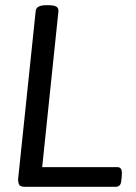

<svg xmlns="http://www.w3.org/2000/svg" viewBox="-20 -722 524 742"><path d="M168 -702Q182 -702 190.5 -699.5Q199 -697 202.5 -692Q206 -687 206 -680L143 -76H434Q451 -76 451 -54Q451 -37 448 -18.5Q445 0 426 0H77Q60 0 55 -7Q50 -14 50 -30L118 -680Q120 -702 160 -702Z"/></svg>

Font: Asap VF Beta
Style: Italic
Weight: 400
Italic angle: -6°
Designer: Pablo Cosgaya
Foundry: Pablo Cosgaya
Version: Version 1.007